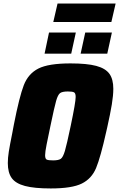

<svg xmlns="http://www.w3.org/2000/svg" viewBox="-20 -1053 671 1081"><path d="M24 -135Q24 -164 29.5 -199Q35 -234 49 -303L58 -351Q89 -509 114 -573.5Q139 -638 196 -667Q253 -696 377 -696Q470 -696 522 -682Q574 -668 596 -637.5Q618 -607 618 -553Q618 -516 609.5 -464.5Q601 -413 584 -337L579 -315Q546 -167 521 -107Q496 -47 440.5 -19.5Q385 8 266 8Q173 8 120.5 -6Q68 -20 46 -50.5Q24 -81 24 -135ZM378 -344Q406 -477 406 -507Q406 -528 397 -533Q388 -538 362 -538Q331 -538 318.5 -529Q306 -520 296 -485Q286 -450 264 -344Q251 -283 242.5 -240Q234 -197 234 -179Q234 -159 243 -154.5Q252 -150 279 -150Q310 -150 322.5 -159Q335 -168 345.5 -203.5Q356 -239 378 -344ZM231 -751 256 -870H407L381 -751ZM434 -751 460 -870H610L584 -751ZM280 -929 304 -1033H631L607 -929Z"/></svg>

Font: Saira Semi Condensed Black
Style: Italic
Weight: 900
Width: 4
Italic angle: -12°
Designer: Hector Gatti with collaboration of the Omnibus-Type team
Foundry: Omnibus-Type
Version: Version 1.001; ttfautohint (v1.8)